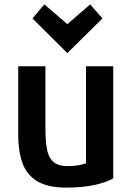

<svg xmlns="http://www.w3.org/2000/svg" viewBox="-20 -838 617 875"><path d="M496 -25V-536H372V-94Q360 -89 338.5 -85Q317 -81 289 -81Q243 -81 221 -102.5Q199 -124 193 -163.5Q187 -203 187 -257V-536H63V-222Q63 -150 82 -96Q101 -42 149 -12.5Q197 17 282 17Q356 17 410.5 5Q465 -7 496 -25ZM182 -818 128 -754 287 -596 447 -754 391 -818 287 -728Z"/></svg>

Font: Repo DemiBold
Style: Regular
Weight: 600
Designer: Stefan Peev
Foundry: Context Ltd
Version: Version 1.502